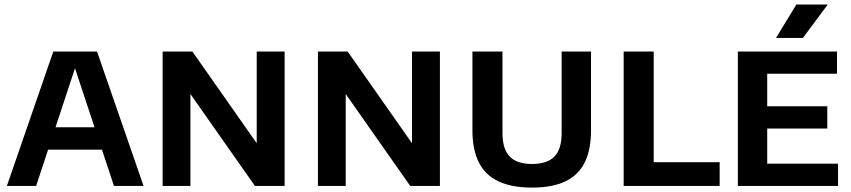

<svg xmlns="http://www.w3.org/2000/svg" viewBox="-20 -823 3766 850"><path d="M10.5 0 216 -595H409.5L615.5 0H484.5L305 -542H319L140 0ZM150 -160.5 178.5 -259.5H446.5L475 -160.5Z M700 0V-595H831.5L1137.5 -159H1116.5V-595H1240V0H1108.5L802.5 -436H823V0Z M1387.5 0V-595H1519L1825 -159H1804V-595H1927.5V0H1796L1490 -436H1510.5V0Z M2335.5 7.5Q2244.5 7.5 2186 -20.5Q2127.5 -48.5 2099.5 -104.8Q2071.5 -161 2071.5 -245.5V-595H2204.5V-234Q2204.5 -163 2236.5 -130Q2268.5 -97 2335.5 -97Q2402.5 -97 2434.5 -130Q2466.5 -163 2466.5 -234V-595H2596.5V-245.5Q2596.5 -161 2569 -104.8Q2541.5 -48.5 2483.8 -20.5Q2426 7.5 2335.5 7.5Z M2741 0V-595H2874V-105H3166V0Z M3246.5 0V-595H3685.5V-496.5H3376.5V-98.5H3690V0ZM3325.5 -254V-352.5H3642.5V-254ZM3415.5 -655 3505.5 -803H3644.5L3534.5 -655Z"/></svg>

Font: Encode Sans SC Condensed Thin SemiBold
Style: Regular
Weight: 600
Version: Version 3.002